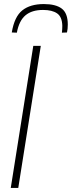

<svg xmlns="http://www.w3.org/2000/svg" viewBox="-20 -926 354 946"><path d="M33 0 144 -700H181L70 0ZM196 -906Q255 -906 284.5 -883.5Q314 -861 314 -805Q314 -783 310 -766L285 -765Q286 -774 286.5 -782Q287 -790 287 -799Q286 -843 261.5 -860Q237 -877 192 -877Q137 -877 105.5 -850.5Q74 -824 63 -765L38 -766Q51 -844 90 -875Q129 -906 196 -906Z"/></svg>

Font: Georama ExtraLight
Style: Italic
Weight: 200
Italic angle: -9°
Designer: Jean-Baptiste Levee
Foundry: Production Type
Version: Version 1.000